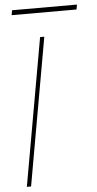

<svg xmlns="http://www.w3.org/2000/svg" viewBox="-58 -873 458 908"><g transform="rotate(-5 171.5 -419.0)"><path d="M32 0 156 -700H176L52 0ZM31 -815 35 -838H343L339 -815Z"/></g></svg>

Font: DM Sans 9pt Thin
Style: Italic
Weight: 250
Italic angle: -10°
Version: Version 4.004;gftools[0.9.30]